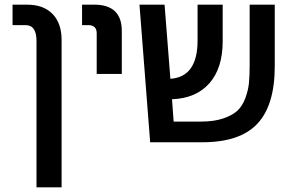

<svg xmlns="http://www.w3.org/2000/svg" viewBox="-20 -612 1236 826"><path d="M245 -440V194H137V-436Q137 -504 90 -504H34V-592H96Q167 -592 206 -552Q245 -512 245 -440Z M504 -479V-294H396V-469Q396 -504 359 -504H333V-592H385Q504 -592 504 -479Z M1162 -327Q1162 -159 1087 -79.5Q1012 0 851 0H626L580 -592H688L713 -273Q830 -281 830 -438V-592H938V-434Q938 -319 881 -254Q824 -189 720 -185L727 -89H845Q901 -89 940.5 -102.5Q980 -116 1001.5 -136Q1023 -156 1035.5 -190Q1048 -224 1051 -255Q1054 -286 1054 -331V-592H1162Z"/></svg>

Font: LT Superior Semi-bold
Style: Regular
Weight: 600
Designer: Daniel Lyons
Foundry: LyonsType
Version: Version 1.0